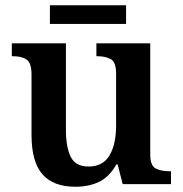

<svg xmlns="http://www.w3.org/2000/svg" viewBox="-20 -701 695 731"><path d="M267 10Q183 10 141.5 -37.5Q100 -85 100 -187V-417Q100 -461 81.5 -474Q63 -487 28 -487H25V-536H231V-206Q231 -142 249 -104.5Q267 -67 317 -67Q372 -67 397 -109.5Q422 -152 422 -223V-420Q422 -465 401.5 -476Q381 -487 350 -487H347V-536H552V-113Q552 -70 573 -59.5Q594 -49 624 -49H631V0H447L428 -75H423Q396 -27 357 -8.5Q318 10 267 10ZM170 -610V-681H460V-610Z"/></svg>

Font: Noto Serif Telugu SemiBold
Style: Regular
Weight: 600
Designer: Jelle Bosma - Monotype Design Team
Foundry: Monotype Imaging Inc.
Version: Version 2.005; ttfautohint (v1.8.4.7-5d5b)